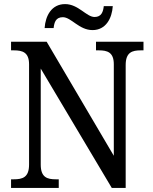

<svg xmlns="http://www.w3.org/2000/svg" viewBox="-20 -918 746 938"><path d="M432 -771C497 -771 527 -828 531 -888H487C484 -861 476 -835 442 -835C402 -835 363 -898 298 -898C232 -898 202 -841 198 -781H242C245 -808 252 -834 287 -834C328 -834 366 -771 432 -771ZM34 0H267V-42H253C211 -42 179 -51 179 -114V-583L526 0H594V-600C594 -663 626 -672 668 -672H681V-714H449V-672H463C504 -672 536 -663 536 -604V-157L208 -714H34V-672H48C89 -672 122 -663 122 -604V-114C122 -51 90 -42 47 -42H34Z"/></svg>

Font: Noto Serif Thai SemiCondensed
Style: Regular
Weight: 400
Width: 4
Designer: Monotype Design Team
Foundry: Monotype Imaging Inc.
Version: Version 2.002